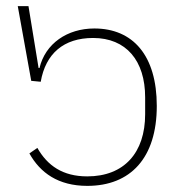

<svg xmlns="http://www.w3.org/2000/svg" viewBox="-20 -595 604 627"><path d="M265 12C406 12 492 -79 492 -249C492 -414 414 -502 288 -502C200 -502 128 -453 109 -373H106L73 -575H38L82 -331L113 -328C129 -420 188 -471 284 -471C392 -471 454 -397 454 -277V-222C454 -96 385 -19 265 -19C185 -19 135 -54 102 -112L76 -94C111 -31 170 12 265 12Z"/></svg>

Font: IBM Plex Thai ExtraLight
Style: Regular
Weight: 200
Designer: Mike Abbink, Paul van der Laan, Pieter van Rosmalen, Ben Mitchell, Mark Frömberg
Foundry: Bold Monday
Version: Version 1.0